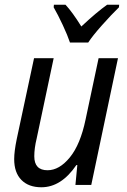

<svg xmlns="http://www.w3.org/2000/svg" viewBox="-20 -782 536 812"><path d="M40 -109Q40 -142 51 -195L124 -536H207L135 -196Q125 -155 125 -121Q125 -62 181 -62Q231 -62 275.5 -116.5Q320 -171 342 -277L397 -536H479L366 0H299L307 -84H303Q239 10 155 10Q101 10 70.5 -21Q40 -52 40 -109ZM207 -751 208 -762H257Q286 -731 324 -670Q388 -730 433 -762H484L483 -751Q452 -721 411.5 -675.5Q371 -630 353 -602H276Q266 -632 245.5 -676Q225 -720 207 -751Z"/></svg>

Font: Noto Sans UI Narrow
Style: Italic
Weight: 400
Width: 4
Italic angle: -12°
Designer: Monotype Design Team
Foundry: Monotype Imaging Inc.
Version: Version 1.001